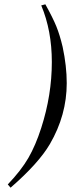

<svg xmlns="http://www.w3.org/2000/svg" viewBox="-20 -689 373 889"><path d="M171 -664 190 -669Q225 -606 241 -566.5Q257 -527 270 -472Q289 -383 289 -304Q289 -156 211 -22Q159 67 29 180L16 165Q78 100 111.5 42Q145 -16 171 -97Q220 -249 220 -402Q220 -547 171 -664Z"/></svg>

Font: STIX MathJax Main
Style: Italic
Weight: 400
Italic angle: -16.33°
Designer: MicroPress Inc., with final additions and corrections provided by Coen Hoffman, Elsevier (retired)
Version: Version 1.1.1